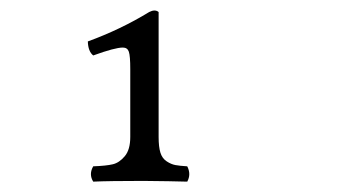

<svg xmlns="http://www.w3.org/2000/svg" viewBox="-20 -711 680 367"><path d="M214.8 -620.1Q199.7 -620.1 158.2 -605Q148.4 -612.8 147.9 -631.8Q210.9 -654.8 265.1 -688Q276.4 -693.8 283.2 -688V-449.2Q283.2 -430.2 286.6 -419.2Q290 -408.2 298.6 -402.6Q307.1 -397 315.2 -395.5Q323.2 -394 337.9 -393.1Q345.7 -377.9 337.9 -363.8Q308.1 -364.7 253.9 -365.2Q188 -365.2 158.2 -363.8Q149.4 -377.9 158.2 -393.1Q183.1 -394 195.6 -397Q208 -399.9 218.5 -412.4Q229 -424.8 229 -449.2V-579.1Q229 -604 226.3 -612.1Q223.6 -620.1 214.8 -620.1Z"/></svg>

Font: Linux Libertine Mono
Style: Mono
Weight: 400
Designer: Philipp H. Poll
Foundry: Philipp H. Poll
Version: Version 5.1.7 ; ttfautohint (v0.9)